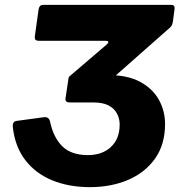

<svg xmlns="http://www.w3.org/2000/svg" viewBox="-20 -762 745 791"><path d="M350 9Q264 9 195.5 -19Q127 -47 84.5 -102Q42 -157 33 -237Q30 -262 49 -264L160 -279Q181 -282 186 -262Q200 -195 237 -159Q274 -123 342 -123Q401 -123 437 -156.5Q473 -190 473 -249Q473 -274 461.5 -295Q450 -316 426.5 -328Q403 -340 363 -340H268Q247 -340 250 -357L262 -438Q264 -453 284 -453H423Q505 -453 557 -425Q609 -397 634.5 -351Q660 -305 660 -251Q660 -167 619 -109Q578 -51 508 -21Q438 9 350 9ZM365 -370 267 -448 420 -579Q428 -587 426 -590.5Q424 -594 414 -594H141Q129 -594 125.5 -599Q122 -604 124 -616L139 -723Q142 -742 158 -742H685Q702 -742 699 -724L693 -678Q692 -668 688.5 -659.5Q685 -651 672 -641Z"/></svg>

Font: Libre Franklin ExtraBold
Style: Italic
Weight: 800
Italic angle: -8°
Designer: Pablo Impallari, Rodrigo Fuenzalida, Nhung Nguyen
Foundry: Impallari Type
Version: Version 3.000